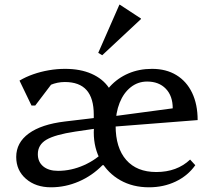

<svg xmlns="http://www.w3.org/2000/svg" viewBox="-20 -785 905 817"><path d="M379 -265V-297Q379 -367 348.5 -401.5Q318 -436 256 -436Q224 -436 194.5 -423.5Q165 -411 146 -389L152 -469H231L130 -336H114L63 -442Q90 -458 121.5 -469Q153 -480 187.5 -486Q222 -492 257 -492Q322 -492 369.5 -471Q417 -450 443 -412Q469 -374 469 -322V-265ZM197 12Q132 12 90.5 -24Q49 -60 49 -117Q49 -178 102.5 -217Q156 -256 256 -268L416 -287V-242L300 -225Q214 -212 177.5 -190.5Q141 -169 141 -129Q141 -96 164 -77Q187 -58 227 -58Q283 -58 337 -82Q391 -106 428 -146L431 -82H416Q372 -37 315 -12.5Q258 12 197 12ZM614 12Q545 12 492 -18Q439 -48 409 -101Q379 -154 379 -222Q379 -282 397 -331.5Q415 -381 448 -417Q481 -453 526.5 -472.5Q572 -492 627 -492Q687 -492 730.5 -465.5Q774 -439 797.5 -390Q821 -341 821 -274L438 -244V-287L715 -324Q715 -377 685.5 -407.5Q656 -438 606 -438Q567 -438 536.5 -414Q506 -390 489 -347.5Q472 -305 472 -250Q472 -156 517 -104.5Q562 -53 645 -53Q733 -53 789 -106L811 -82Q779 -37 727.5 -12.5Q676 12 614 12ZM415 -550 398 -560 488 -765H490L580 -706V-704Z"/></svg>

Font: Platypi Light
Style: Regular
Weight: 300
Designer: David Sargent
Foundry: Bolt Cutter Type
Version: Version 1.200